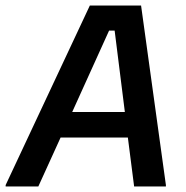

<svg xmlns="http://www.w3.org/2000/svg" viewBox="-52 -670 668 690"><path d="M-31.7 0V-5L270.8 -650H455L544.2 -5V0H430L407.5 -175.8H165.8L85.8 0ZM340 -560 207.5 -267.5H396.7L360 -560Z"/></svg>

Font: Familjen Grotesk GF Medium
Style: Italic
Weight: 500
Designer: Anders Wikstroem, Jonas Baeckman, Matilda Gysing, Kristian Moeller
Foundry: Familjen STHML AB
Version: Version 2.000; Beta; Release 4; Build 6